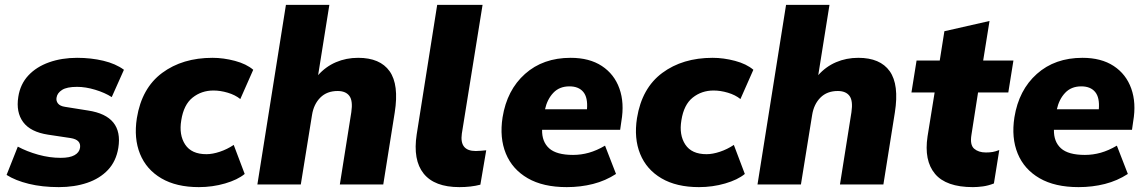

<svg xmlns="http://www.w3.org/2000/svg" viewBox="-20 -756 4694 787"><path d="M221 11Q153 11 98 -2.5Q43 -16 7 -39L53 -155Q90 -135 136.5 -122Q183 -109 229 -109Q266 -109 285.5 -120Q305 -131 308 -150Q313 -183 270 -190L177 -204Q105 -215 75 -255.5Q45 -296 55 -359Q63 -411 96 -446.5Q129 -482 181 -500.5Q233 -519 296 -519Q353 -519 403.5 -507Q454 -495 488 -470L438 -358Q410 -376 370.5 -388Q331 -400 296 -400Q254 -400 234.5 -387.5Q215 -375 212 -357Q209 -343 217.5 -332Q226 -321 247 -318L341 -303Q486 -281 465 -150Q456 -95 422.5 -59.5Q389 -24 337 -6.5Q285 11 221 11Z M795 11Q703 11 641.5 -25Q580 -61 554 -125Q528 -189 541 -272Q561 -395 644.5 -457Q728 -519 851 -519Q896 -519 943 -506.5Q990 -494 1018 -470L965 -350Q944 -367 913.5 -376Q883 -385 855 -385Q806 -385 769.5 -356Q733 -327 723 -263Q713 -203 739 -163.5Q765 -124 826 -124Q851 -124 881 -134Q911 -144 938 -162L983 -43Q954 -19 902.5 -4Q851 11 795 11Z M1035 0 1152 -736H1330L1284 -448Q1315 -483 1357 -501Q1399 -519 1448 -519Q1538 -519 1577 -464Q1616 -409 1598 -295L1551 0H1373L1420 -296Q1427 -343 1412 -363Q1397 -383 1364 -383Q1320 -383 1293 -356Q1266 -329 1259 -285L1213 0Z M1863 11Q1761 11 1716.5 -44.5Q1672 -100 1688 -205L1772 -736H1958L1873 -208Q1863 -137 1930 -137Q1940 -137 1951 -138Q1962 -139 1973 -140L1949 1Q1911 11 1863 11Z M2303 11Q2206 11 2143 -25.5Q2080 -62 2053.5 -126.5Q2027 -191 2040 -275Q2058 -387 2132 -453Q2206 -519 2319 -519Q2396 -519 2447 -485.5Q2498 -452 2519 -393Q2540 -334 2527 -259L2522 -224H2202Q2201 -175 2231 -148Q2261 -121 2329 -121Q2362 -121 2394 -130Q2426 -139 2460 -159L2505 -43Q2462 -15 2411 -2Q2360 11 2303 11ZM2314 -402Q2273 -402 2248 -375.5Q2223 -349 2214 -308H2386Q2390 -356 2371 -379Q2352 -402 2314 -402Z M2845 11Q2753 11 2691.5 -25Q2630 -61 2604 -125Q2578 -189 2591 -272Q2611 -395 2694.5 -457Q2778 -519 2901 -519Q2946 -519 2993 -506.5Q3040 -494 3068 -470L3015 -350Q2994 -367 2963.5 -376Q2933 -385 2905 -385Q2856 -385 2819.5 -356Q2783 -327 2773 -263Q2763 -203 2789 -163.5Q2815 -124 2876 -124Q2901 -124 2931 -134Q2961 -144 2988 -162L3033 -43Q3004 -19 2952.5 -4Q2901 11 2845 11Z M3085 0 3202 -736H3380L3334 -448Q3365 -483 3407 -501Q3449 -519 3498 -519Q3588 -519 3627 -464Q3666 -409 3648 -295L3601 0H3423L3470 -296Q3477 -343 3462 -363Q3447 -383 3414 -383Q3370 -383 3343 -356Q3316 -329 3309 -285L3263 0Z M3968 11Q3858 11 3812.5 -43.5Q3767 -98 3782 -197L3811 -377H3716L3737 -508H3832L3851 -628L4036 -670L4010 -508H4134L4113 -377H3989L3962 -204Q3955 -162 3973 -146.5Q3991 -131 4021 -131Q4037 -131 4048.5 -133Q4060 -135 4076 -141L4054 -4Q4031 5 4009 8Q3987 11 3968 11Z M4401 11Q4304 11 4241 -25.5Q4178 -62 4151.5 -126.5Q4125 -191 4138 -275Q4156 -387 4230 -453Q4304 -519 4417 -519Q4494 -519 4545 -485.5Q4596 -452 4617 -393Q4638 -334 4625 -259L4620 -224H4300Q4299 -175 4329 -148Q4359 -121 4427 -121Q4460 -121 4492 -130Q4524 -139 4558 -159L4603 -43Q4560 -15 4509 -2Q4458 11 4401 11ZM4412 -402Q4371 -402 4346 -375.5Q4321 -349 4312 -308H4484Q4488 -356 4469 -379Q4450 -402 4412 -402Z"/></svg>

Font: Winston ExtraBold
Style: Italic
Weight: 800
Italic angle: -9°
Designer: Original fonts by Vernon Adams / Changes by Cristiano Sobral
Foundry: Original fonts by Vernon Adams / Changes by Cristiano Sobral
Version: Version 2.503;July 17, 2020;FontCreator 13.0.0.2655 64-bit